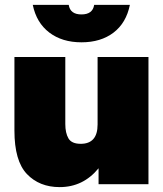

<svg xmlns="http://www.w3.org/2000/svg" viewBox="-20 -753 665 785"><path d="M310 -165Q379 -165 379 -244V-520H587V0H383V-65Q320 12 224 12Q141 12 90 -41.5Q39 -95 39 -219V-520H247V-246Q247 -209 260 -187Q273 -165 310 -165ZM114 -733H261Q267 -694 313 -694Q359 -694 365 -733H511Q496 -659 444 -619.5Q392 -580 313 -580Q234 -580 181.5 -620Q129 -660 114 -733Z"/></svg>

Font: Aspekta 1000
Style: Regular
Weight: 1000
Designer: Ivo Dolenc
Version: Version 2.000